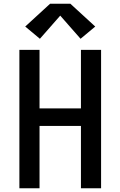

<svg xmlns="http://www.w3.org/2000/svg" viewBox="-20 -1000 640 1020"><path d="M83 0V-735H190V-424H410V-735H517V0H410V-331H190V0ZM192 -794 114 -859 246 -980H354L486 -859L408 -794L300 -917Z"/></svg>

Font: Iosevka Custom SmBdEx
Style: Regular
Weight: 600
Width: 7
Monospace: yes
Designer: Belleve Invis
Foundry: Belleve Invis
Version: Version 11.2.4; ttfautohint (v1.8.4)